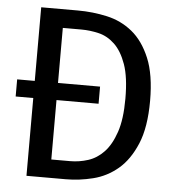

<svg xmlns="http://www.w3.org/2000/svg" viewBox="-51 -736 701 782"><g transform="rotate(5 300.0 -344.5)"><path d="M561 -348Q561 -240 532.5 -172Q504 -104 459 -66Q414 -28 358 -14Q302 0 247 0H86V-318H14V-388H86V-689H236Q297 -689 355.5 -676Q414 -663 459.5 -626Q505 -589 533 -522Q561 -455 561 -348ZM460 -348Q460 -436 441.5 -488Q423 -540 393.5 -568Q364 -596 328 -604.5Q292 -613 257 -613H181V-388H353V-318H181V-75H258Q295 -75 331 -86.5Q367 -98 395.5 -128Q424 -158 442 -211Q460 -264 460 -348Z"/></g></svg>

Font: Wlorlttqgufhjawjgtejqphaquk
Style: Regular
Weight: 400
Monospace: yes
Designer: Carrois Corporate & Edenspiekermann
Foundry: Carrois Corporate GbR & Edenspiekermann AG
Version: Version 2.001